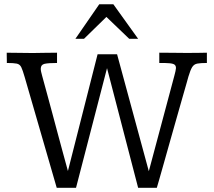

<svg xmlns="http://www.w3.org/2000/svg" viewBox="-20 -878 1006 904"><path d="M247.1 6.3 96.2 -515.1Q86.9 -547.4 80.3 -561.3Q73.7 -575.2 59.3 -578.4Q44.9 -581.5 12.2 -581.5Q12.2 -581.5 12.2 -587.4Q12.2 -593.3 12 -601.6Q11.7 -609.9 11.7 -617.7Q11.7 -625.5 11.7 -629.9Q11.7 -629.9 27.3 -629.6Q43 -629.4 64.9 -629.2Q86.9 -628.9 106.7 -628.7Q126.5 -628.4 135.3 -628.4Q156.2 -628.4 185.3 -629.2Q214.4 -629.9 248.5 -629.9V-581.5Q207 -581.5 189.5 -577.4Q171.9 -573.2 171.9 -554.2Q171.9 -547.4 173.8 -539.3Q175.8 -531.2 178.7 -520Q189.9 -479 202.1 -434.3Q214.4 -389.6 226.8 -343Q239.3 -296.4 251.7 -249.8Q264.2 -203.1 276.4 -158.4Q288.6 -113.8 299.8 -72.8L439.5 -622.6H531.2L680.7 -71.8L801.3 -522.9Q804.2 -534.2 806.2 -542.7Q808.1 -551.3 808.6 -557.6Q808.6 -571.8 796.9 -576.4Q785.2 -581.1 753.9 -581.5Q749 -581.5 742.9 -581.5Q736.8 -581.5 730 -581.5V-629.9Q765.6 -629.9 794.9 -629.4Q824.2 -628.9 844.7 -628.9Q860.8 -628.9 879.2 -628.9Q897.5 -628.9 916.5 -629.2Q935.5 -629.4 954.1 -629.9V-581.5Q924.3 -581.5 908.9 -578.6Q893.6 -575.7 885 -562.3Q876.5 -548.8 867.2 -517.6Q866.7 -515.6 858.9 -487.8Q851.1 -460 838.1 -415.3Q825.2 -370.6 810.1 -316.9Q794.9 -263.2 779.5 -209Q764.2 -154.8 751 -107.9Q737.8 -61 729 -30.3Q720.2 0.5 718.3 6.3H630.4L483.9 -557.1L337.9 6.3ZM335 -695.3 447.3 -857.9H513.7L630.4 -695.3H588.4L481 -798.3L375.5 -695.3Z"/></svg>

Font: Kameron
Style: Regular
Weight: 400
Designer: Vernon Adams
Foundry: Vernon Adams
Version: Version 1.100